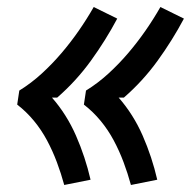

<svg xmlns="http://www.w3.org/2000/svg" viewBox="-20 -618 544 547"><path d="M353 -91Q344 -124 332 -156Q320 -188 304 -218Q288 -248 266.5 -274Q245 -300 219 -320L225 -360Q259 -381 289 -408.5Q319 -436 345 -466.5Q371 -497 394 -530Q417 -563 437 -598L504 -565Q471 -503 429 -445Q387 -387 333 -340H318Q360 -292 386.5 -231.5Q413 -171 428 -106ZM163 -91Q154 -124 142 -156Q130 -188 114 -218Q98 -248 76.5 -274Q55 -300 29 -320L35 -360Q69 -381 99 -408.5Q129 -436 155 -466.5Q181 -497 204 -530Q227 -563 247 -598L314 -565Q281 -503 239 -445Q197 -387 143 -340H128Q170 -292 196.5 -231.5Q223 -171 238 -106Z"/></svg>

Font: Iosevka Term Curly Semibold
Style: Italic
Weight: 600
Italic angle: -9°
Designer: Belleve Invis
Foundry: Belleve Invis
Version: Version 32.3.0